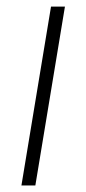

<svg xmlns="http://www.w3.org/2000/svg" viewBox="-20 -566 264 586"><path d="M45.4 0 135.7 -545.9H178.2L87.9 0Z"/></svg>

Font: Inter Extra Light
Style: Italic
Weight: 200
Italic angle: -9.39999°
Designer: Rasmus Andersson
Foundry: rsms
Version: Version 4.000;git-3c8e0fc